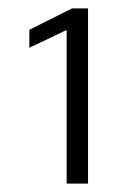

<svg xmlns="http://www.w3.org/2000/svg" viewBox="-20 -836 331 458"><path d="M139 -764H138L50 -722V-765L152 -816H190V-398H139Z"/></svg>

Font: Murecho Light
Style: Regular
Weight: 300
Designer: Neil Summerour
Foundry: Positype
Version: Version 1.010; ttfautohint (v1.8.3)